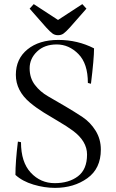

<svg xmlns="http://www.w3.org/2000/svg" viewBox="-20 -903 565 933"><path d="M403 -152Q403 -217 334 -268Q304 -290 267 -311.5Q230 -333 193 -356Q156 -379 126 -404Q57 -462 57 -539.5Q57 -617 113.5 -663Q170 -709 263.5 -709Q357 -709 437 -668Q437 -618 422 -496L407 -500Q407 -594 361 -640.5Q315 -687 255.5 -687Q196 -687 160 -652.5Q124 -618 124 -571Q124 -524 149.5 -490.5Q175 -457 213.5 -435Q252 -413 297 -386.5Q342 -360 380.5 -334.5Q419 -309 444.5 -268Q470 -227 470 -176Q470 -84 404.5 -37Q339 10 247 10Q196 10 142.5 -6Q89 -22 55 -53Q55 -117 67 -215L82 -212Q82 -115 129.5 -64Q177 -13 246 -13Q315 -13 359 -46.5Q403 -80 403 -152ZM204 -770 124 -861 144 -883 262 -806 380 -883 400 -861 320 -770Q299 -747 288 -739.5Q277 -732 262 -732Q247 -732 236 -739.5Q225 -747 204 -770Z"/></svg>

Font: Gilda Display
Style: Regular
Weight: 400
Designer: Eduardo Rodriguez Tunni
Foundry: Eduardo Rodriguez Tunni
Version: Version 1.001